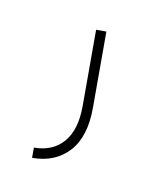

<svg xmlns="http://www.w3.org/2000/svg" viewBox="-36 -59 182 221"><g transform="rotate(10 55.0 52.0)"><path d="M73 -27V62Q73 96 57 113.5Q41 131 14 131V119Q36 119 48.5 104.5Q61 90 61 62V-27Z"/></g></svg>

Font: Hepta Slab Thin
Style: Regular
Weight: 250
Designer: Michael LaGattuta
Foundry: Michael LaGattuta
Version: Version 1.100; ttfautohint (v1.8) -l 8 -r 50 -G 200 -x 14 -D